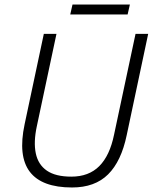

<svg xmlns="http://www.w3.org/2000/svg" viewBox="-20 -818 676 850"><path d="M299 12Q165 12 112 -57.5Q59 -127 89 -268L174 -668H230L143 -259Q128 -189 138.5 -139Q149 -89 187.5 -62.5Q226 -36 296 -36Q373 -36 419.5 -82.5Q466 -129 485 -222L580 -668H636L541 -220Q517 -104 458.5 -46Q400 12 299 12ZM291 -754 301 -798H555L545 -754Z"/></svg>

Font: Atkinson Hyperlegible Mono ExtraLight
Style: Italic
Weight: 200
Italic angle: -12°
Monospace: yes
Designer: Elliott Scott, Megan Eiswerth, Linus Boman, Theodore Petrosky, Letters from Sweden
Foundry: Applied Design Works, Letters from Sweden
Version: Version 2.001